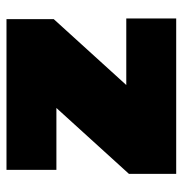

<svg xmlns="http://www.w3.org/2000/svg" viewBox="-6 -544 550 577"><g transform="rotate(-90 268.5 -255.0)"><path d="M35 0V-142L233 -360H47V-510H500V-368L302 -150H502V0Z"/></g></svg>

Font: Saira Thin Black
Style: Regular
Weight: 900
Version: Version 1.101